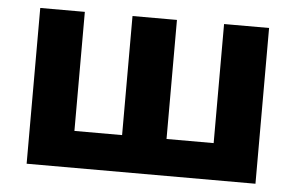

<svg xmlns="http://www.w3.org/2000/svg" viewBox="-43 -600 1020 662"><g transform="rotate(5 466.5 -269.5)"><path d="M862.8 0V-539.1H707V-127H543.9V-539.1H390.1V-127H225.1V-539.1H70.8V0Z"/></g></svg>

Font: Winston ExtraBold
Style: Regular
Weight: 800
Designer: Vernon Adams, Kim Jin-seong, David Berlow, Cristiano Sobral
Foundry: The Winston Project Authors
Version: Version 3.004